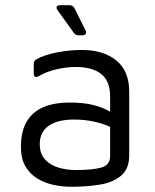

<svg xmlns="http://www.w3.org/2000/svg" viewBox="-20 -699 594 734"><path d="M252 15Q219 15 185.5 8Q152 1 123.5 -16Q95 -33 77.5 -62.5Q60 -92 60 -137Q60 -199 83.5 -236.5Q107 -274 148.5 -290.5Q190 -307 244 -307Q300 -307 337 -297.5Q374 -288 401 -272V-331Q401 -389 367 -416Q333 -443 270 -443Q236 -443 197.5 -434.5Q159 -426 128 -408Q120 -403 114.5 -405.5Q109 -408 109 -418V-454Q109 -468 120 -473Q152 -490 199.5 -499Q247 -508 293 -508Q375 -508 424.5 -468Q474 -428 474 -348V-106Q474 -53 442.5 -27Q411 -1 360.5 7Q310 15 252 15ZM132 -148Q132 -111 152.5 -89Q173 -67 204.5 -58Q236 -49 269 -49Q334 -49 367.5 -58.5Q401 -68 401 -102V-214Q376 -226 340 -234Q304 -242 263 -242Q200 -242 166 -218Q132 -194 132 -148ZM281 -564Q269 -564 262 -574L200 -660Q194 -668 197 -673.5Q200 -679 210 -679H246Q259 -679 265 -667L307 -583Q311 -575 307.5 -569.5Q304 -564 295 -564Z"/></svg>

Font: Pitagon Sans
Style: Regular
Weight: 400
Designer: Travis Tran
Foundry: Pitagon
Version: Version 1.001; ttfautohint (v1.8.4.7-5d5b);gftools[0.9.26]